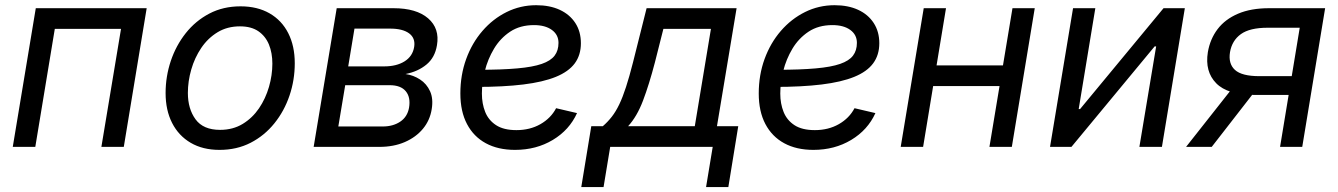

<svg xmlns="http://www.w3.org/2000/svg" viewBox="-20 -573 5220 749"><path d="M552.2 -541 462.9 0H375.5L452.1 -460.4H193.8L117.7 0H29.8L119.6 -541Z M836.4 11.7Q771 11.7 723.9 -15.9Q676.8 -43.5 651.4 -93.3Q626 -143.1 626 -210Q626 -274.4 646.2 -335Q666.5 -395.5 704.6 -443.6Q742.7 -491.7 796.6 -520Q850.6 -548.3 918.5 -548.3Q983.9 -548.3 1031.5 -521Q1079.1 -493.7 1104.5 -443.6Q1129.9 -393.6 1129.9 -326.2Q1129.9 -260.7 1109.4 -200.2Q1088.9 -139.6 1050.3 -91.8Q1011.7 -43.9 957.8 -16.1Q903.8 11.7 836.4 11.7ZM838.4 -66.4Q888.7 -66.4 926.8 -89.6Q964.8 -112.8 990.5 -150.6Q1016.1 -188.5 1029.3 -234.1Q1042.5 -279.8 1042.5 -324.7Q1042.5 -366.7 1029.1 -399.4Q1015.6 -432.1 987.8 -451.2Q960 -470.2 916 -470.2Q866.7 -470.2 828.9 -447.3Q791 -424.3 765.1 -386Q739.3 -347.7 726.1 -301.8Q712.9 -255.9 712.9 -210.4Q712.9 -148.4 742.9 -107.4Q772.9 -66.4 838.4 -66.4Z M1203.6 0 1293.5 -541H1515.1Q1604.5 -541 1650.1 -501.5Q1695.8 -461.9 1684.6 -396.5Q1676.8 -348.6 1643.8 -321.3Q1610.8 -293.9 1562 -284.2Q1592.8 -279.8 1618.7 -262.9Q1644.5 -246.1 1657.7 -217Q1670.9 -188 1664.1 -147Q1657.2 -103.5 1629.9 -70.6Q1602.5 -37.6 1559.1 -18.8Q1515.6 0 1460 0ZM1299.8 -79.6H1473.1Q1513.2 -79.6 1541.3 -98.4Q1569.3 -117.2 1575.7 -152.8Q1582.5 -193.4 1563 -217Q1543.5 -240.7 1500 -240.7H1326.7ZM1338.4 -314H1478.5Q1526.9 -314 1558.3 -333.7Q1589.8 -353.5 1595.7 -390.1Q1601.1 -424.3 1575.9 -442.9Q1550.8 -461.4 1502 -461.4H1362.8Z M1989.3 11.7Q1922.9 11.7 1875.2 -14.2Q1827.6 -40 1801.8 -89.1Q1775.9 -138.2 1775.9 -208.5Q1775.9 -280.3 1798.6 -342.8Q1821.3 -405.3 1862.1 -452.4Q1902.8 -499.5 1956.5 -526.1Q2010.3 -552.7 2071.8 -552.7Q2124.5 -552.7 2163.6 -534.7Q2202.6 -516.6 2224.4 -483.2Q2246.1 -449.7 2246.1 -404.3Q2246.1 -358.4 2222.2 -325.9Q2198.2 -293.5 2148.4 -273.2Q2098.6 -252.9 2021.2 -243.4Q1943.8 -233.9 1836.9 -233.9L1848.6 -300.8Q1938 -300.8 1998 -306.2Q2058.1 -311.5 2093.3 -323.7Q2128.4 -335.9 2143.6 -356Q2158.7 -376 2158.7 -405.8Q2158.7 -437.5 2132.8 -456.3Q2106.9 -475.1 2063 -475.1Q2008.8 -475.1 1970.2 -449.5Q1931.6 -423.8 1907.2 -383.1Q1882.8 -342.3 1871.3 -296.1Q1859.9 -250 1859.9 -208Q1859.9 -168.5 1872.8 -136.2Q1885.7 -104 1915.3 -84.7Q1944.8 -65.4 1994.6 -65.4Q2047.4 -65.4 2088.1 -88.6Q2128.9 -111.8 2149.4 -150.9L2231 -131.8Q2201.2 -65.9 2136.5 -27.1Q2071.8 11.7 1989.3 11.7Z M2247.6 156.7 2286.6 -80.6H2331.5Q2351.1 -97.7 2366.7 -117.7Q2382.3 -137.7 2395.8 -165.8Q2409.2 -193.8 2422.1 -233.6Q2435.1 -273.4 2449.2 -329.1L2502.4 -541H2853.5L2776.9 -80.6H2859.9L2821.3 156.7H2734.4L2760.3 0H2360.4L2334.5 156.7ZM2430.2 -80.6H2690.4L2753.4 -460.4H2567.9L2534.7 -329.1Q2512.2 -243.2 2488.5 -180.7Q2464.8 -118.2 2430.2 -80.6Z M3153.3 11.7Q3086.9 11.7 3039.3 -14.2Q2991.7 -40 2965.8 -89.1Q2939.9 -138.2 2939.9 -208.5Q2939.9 -280.3 2962.6 -342.8Q2985.4 -405.3 3026.1 -452.4Q3066.9 -499.5 3120.6 -526.1Q3174.3 -552.7 3235.8 -552.7Q3288.6 -552.7 3327.6 -534.7Q3366.7 -516.6 3388.4 -483.2Q3410.2 -449.7 3410.2 -404.3Q3410.2 -358.4 3386.2 -325.9Q3362.3 -293.5 3312.5 -273.2Q3262.7 -252.9 3185.3 -243.4Q3107.9 -233.9 3001 -233.9L3012.7 -300.8Q3102.1 -300.8 3162.1 -306.2Q3222.2 -311.5 3257.3 -323.7Q3292.5 -335.9 3307.6 -356Q3322.8 -376 3322.8 -405.8Q3322.8 -437.5 3296.9 -456.3Q3271 -475.1 3227.1 -475.1Q3172.9 -475.1 3134.3 -449.5Q3095.7 -423.8 3071.3 -383.1Q3046.9 -342.3 3035.4 -296.1Q3023.9 -250 3023.9 -208Q3023.9 -168.5 3036.9 -136.2Q3049.8 -104 3079.3 -84.7Q3108.9 -65.4 3158.7 -65.4Q3211.4 -65.4 3252.2 -88.6Q3293 -111.8 3313.5 -150.9L3395 -131.8Q3365.2 -65.9 3300.5 -27.1Q3235.8 11.7 3153.3 11.7Z M3912.6 -317.9 3898.9 -237.3H3599.6L3612.8 -317.9ZM3670.4 -541 3581.1 0H3493.7L3583.5 -541ZM4016.6 -541 3927.2 0H3839.8L3929.7 -541Z M4512.7 0H4424.8L4490.2 -392.1H4484.4L4159.7 0H4076.2L4166 -541H4252.9L4188 -147.5H4193.4L4519 -541H4602.1Z M5060.1 0H4973.6L5050.3 -464.8H4924.8Q4855.5 -464.8 4820.8 -439.9Q4786.1 -415 4778.3 -369.6Q4771 -324.7 4797.6 -300.3Q4824.2 -275.9 4893.1 -275.9H5056.2L5044.4 -202.6H4875Q4769 -202.6 4724.4 -248.3Q4679.7 -293.9 4691.9 -369.6Q4700.7 -420.9 4730 -459.5Q4759.3 -498 4809.6 -519.5Q4859.9 -541 4930.7 -541H5149.4ZM4707 0H4606.9L4799.8 -244.6H4897Z"/></svg>

Font: Inter 17pt
Style: Italic
Weight: 400
Italic angle: -9.3988°
Version: Version 4.001;git-66647c0bb